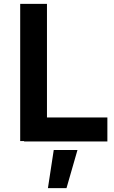

<svg xmlns="http://www.w3.org/2000/svg" viewBox="-20 -723 582 984"><path d="M83.5 -703.1V0H103.5V2H530.3V-121.1H220.7V-703.1ZM225.6 241.2H320.8L377 45.9H255.4Z"/></svg>

Font: Wand UI Pro Bold
Style: Regular
Weight: 700
Designer: Andreas Faust
Version: Version 1.003;FEAKit 1.0